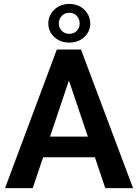

<svg xmlns="http://www.w3.org/2000/svg" viewBox="-20 -965 707 985"><path d="M520 0 466.8 -158.2H201.2L147.9 0H5.9L271.5 -710.9H395.5L662.6 0ZM236.8 -264.2H430.7L333.5 -552.2ZM228 -844.7Q228 -885.7 258.5 -915.3Q289.1 -944.8 335.4 -944.8Q381.8 -944.8 412.4 -915.3Q442.9 -885.7 442.9 -844.7Q442.9 -803.2 412.4 -774.9Q381.8 -746.6 335.4 -746.6Q289.1 -746.6 258.5 -774.9Q228 -803.2 228 -844.7ZM281.7 -844.7Q281.7 -823.2 296.6 -807.4Q311.5 -791.5 335.4 -791.5Q359.9 -791.5 374.3 -807.1Q388.7 -822.8 388.7 -844.7Q388.7 -866.7 374.3 -883.1Q359.9 -899.4 335.4 -899.4Q311.5 -899.4 296.6 -883.1Q281.7 -866.7 281.7 -844.7Z"/></svg>

Font: Vazirmatn UI SemiBold
Style: Regular
Weight: 600
Designer: Saber Rastikerdar
Foundry: Saber Rastikerdar
Version: Version 33.003